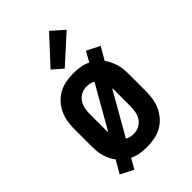

<svg xmlns="http://www.w3.org/2000/svg" viewBox="-243 -856 986 986"><g transform="rotate(-45 250.0 -363.0)"><path d="M122 44 51 8 91 -61Q80 -76 72 -93Q64 -110 59 -127.5Q54 -145 52.5 -163.5Q51 -182 51 -200V-320Q51 -347 55.5 -374.5Q60 -402 71.5 -426.5Q83 -451 101.5 -471.5Q120 -492 144 -505Q168 -518 195.5 -523Q223 -528 250 -528Q275 -528 299.5 -524Q324 -520 347 -509L378 -564L449 -528L409 -459Q420 -444 428 -427Q436 -410 441 -392.5Q446 -375 447.5 -356.5Q449 -338 449 -320V-200Q449 -173 444.5 -145.5Q440 -118 428.5 -93.5Q417 -69 398.5 -48.5Q380 -28 356 -15Q332 -2 304.5 3Q277 8 250 8Q225 8 200.5 4Q176 0 153 -11ZM163 -187 296 -420Q286 -427 274 -429.5Q262 -432 250 -432Q230 -432 211.5 -423Q193 -414 181.5 -397Q170 -380 166 -360Q162 -340 162 -320V-200Q162 -197 162.5 -194Q163 -191 163 -187ZM250 -88Q270 -88 288.5 -97Q307 -106 318.5 -123Q330 -140 334 -160Q338 -180 338 -200V-320Q338 -323 337.5 -326Q337 -329 337 -333L204 -100Q214 -93 226 -90.5Q238 -88 250 -88ZM236 -576 181 -624 316 -770 384 -710Z"/></g></svg>

Font: Iosevka SS04
Style: Bold
Weight: 700
Monospace: yes
Designer: Belleve Invis
Foundry: Belleve Invis
Version: Version 19.0.0; ttfautohint (v1.8.4)